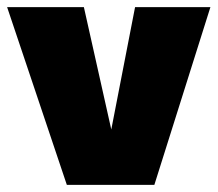

<svg xmlns="http://www.w3.org/2000/svg" viewBox="-22 -520 612 540"><path d="M166 0 -2 -500H213.9L291 -155.8L357.9 -500H569.8L412.1 0Z"/></svg>

Font: Apfel Grotezk Satt
Style: Regular
Weight: 900
Designer: Luigi Gorlero
Foundry: © 2023, Luigi Gorlero & Collletttivo
Version: Version 2.000;Glyphs 3.2 (3217)